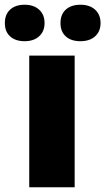

<svg xmlns="http://www.w3.org/2000/svg" viewBox="-56 -787 442 807"><path d="M257.8 0H66.9V-553.2H257.8ZM-35.6 -689.9Q-35.6 -726.6 -13.2 -746.8Q9.3 -767.1 47.4 -767.1Q85.9 -767.1 108.6 -746.3Q131.3 -725.6 131.3 -689.9Q131.3 -655.3 108.6 -634.5Q85.9 -613.8 47.4 -613.8Q9.3 -613.8 -13.2 -633.8Q-35.6 -653.8 -35.6 -689.9ZM198.2 -689.9Q198.2 -726.6 220.7 -746.8Q243.2 -767.1 282.2 -767.1Q321.3 -767.1 344 -746.1Q366.7 -725.1 366.7 -689.9Q366.7 -655.3 344 -634.5Q321.3 -613.8 282.2 -613.8Q242.7 -613.8 220.5 -634Q198.2 -654.3 198.2 -689.9Z"/></svg>

Font: OpenSansExtrabold
Style: Regular
Weight: 800
Foundry: Ascender Corporation
Version: Version 1.10